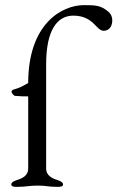

<svg xmlns="http://www.w3.org/2000/svg" viewBox="-20 -726 458 749"><path d="M44 3C84 3 92 -2 127 -2C162 -2 166 3 206 3C214 3 226 2 226 -6C226 -16 214 -20 203 -24C183 -30 160 -42 160 -68V-475C160 -610 204 -665 266 -665C345 -665 355 -606 384 -606C411 -606 418 -630 418 -647C418 -660 413 -672 402 -681C373 -705 353 -706 308 -706C221 -706 90 -633 90 -402C71 -392 61 -384 31 -376C29 -375 25 -372 25 -369C25 -362 34 -353 38 -352C59 -350 77 -350 90 -350V-68C90 -41 67 -30 47 -24C36 -20 24 -16 24 -6C24 2 36 3 44 3Z"/></svg>

Font: EB Garamond
Style: Regular
Weight: 400
Designer: Georg Duffner and Octavio Pardo
Foundry: Georg Duffner
Version: Version 1.000;PS 001.000;hotconv 1.0.88;makeotf.lib2.5.64775